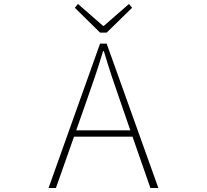

<svg xmlns="http://www.w3.org/2000/svg" viewBox="-20 -945 1040 965"><path d="M483 -781H516L644 -906L628 -925L502 -815H498L372 -925L356 -906ZM224 0H261L352 -258H646L736 0H776L516 -726H483ZM363 -290 414 -435C445 -523 471 -597 498 -688H502C529 -597 554 -523 585 -435L635 -290Z"/></svg>

Font: Harano Aji Gothic TW ExtraLight
Style: Regular
Weight: 250
Foundry: Masamichi Hosoda
Version: HaranoAjiGothicTW-ExtraLight version 20230610;ttx 4.39.4